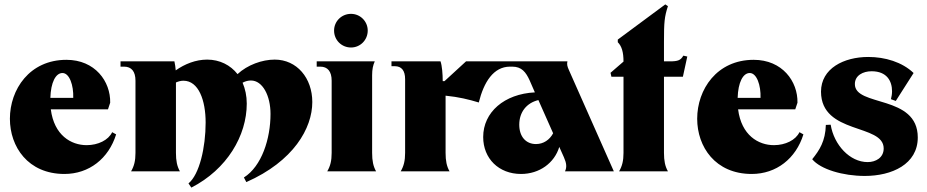

<svg xmlns="http://www.w3.org/2000/svg" viewBox="-20 -779 4213 873"><path d="M273 12C385 12 474 -58 508 -168L490 -178C473 -142 426 -119 374 -119C303 -119 226 -164 211 -282H471L481 -312C483 -409 412 -507 282 -507C114 -507 25 -372 25 -239C25 -112 107 12 273 12ZM209 -334C211 -404 233 -447 264 -447C296 -447 315 -391 313 -334Z M1089 28 1100 49C1315 -46 1400 -196 1400 -315C1400 -424 1330 -508 1229 -508C1172 -508 1105 -484 1060 -442C1028 -483 979 -508 922 -508C870 -508 820 -488 779 -459C778 -473 776 -486 773 -500H528V-476H544C578 -476 596 -454 596 -412V-84C596 -48 590 -24 576 0H798C785 -23 780 -48 780 -84V-404C791 -409 803 -412 814 -412C883 -412 915 -323 915 -222C915 -109 887 14 837 55L850 74C1012 -9 1102 -162 1102 -308C1102 -343 1095 -375 1083 -403C1096 -410 1109 -413 1121 -413C1174 -413 1210 -344 1210 -261C1210 -148 1170 -23 1089 28Z M1468 0H1690C1677 -23 1672 -48 1672 -84V-437C1672 -464 1676 -482 1684 -500H1420V-476H1436C1470 -476 1488 -454 1488 -412V-84C1488 -48 1482 -24 1468 0ZM1576 -563C1618 -563 1652 -597 1652 -640C1652 -682 1618 -716 1576 -716C1533 -716 1499 -682 1499 -640C1499 -597 1533 -563 1576 -563Z M2549 0H2771L2567 -460C2559 -477 2557 -488 2560 -500H2099L2001 -410H1993C1993 -442 1990 -480 1983 -500H1760V-478H1775C1806 -478 1822 -458 1822 -419V-84C1822 -48 1816 -24 1802 0H2024C2011 -23 2006 -48 2006 -84V-344C2066 -338 2111 -327 2157 -313C2180 -406 2224 -476 2299 -476H2309C2352 -476 2371 -451 2388 -414L2412 -359C2273 -352 2177 -269 2177 -156C2177 -58 2248 12 2349 12C2433 12 2501 -38 2523 -111L2544 -64C2556 -37 2558 -19 2549 0ZM2341 -212C2341 -269 2374 -311 2428 -324L2495 -173C2479 -143 2451 -124 2417 -124C2371 -124 2341 -158 2341 -212Z M2795 0H3017C3004 -23 2999 -48 2999 -84V-430H3085L3105 -522L3087 -526C3075 -505 3063 -500 3025 -500H2999V-589C2999 -678 3001 -702 3017 -751L3005 -759L2789 -599V-587C2807 -569 2815 -542 2815 -499L2756 -448L2760 -430H2815V-84C2815 -48 2809 -24 2795 0Z M3398 12C3510 12 3599 -58 3633 -168L3615 -178C3598 -142 3551 -119 3499 -119C3428 -119 3351 -164 3336 -282H3596L3606 -312C3608 -409 3537 -507 3407 -507C3239 -507 3150 -372 3150 -239C3150 -112 3232 12 3398 12ZM3334 -334C3336 -404 3358 -447 3389 -447C3421 -447 3440 -391 3438 -334Z M3912 21C4035 21 4153 -32 4153 -154C4153 -350 3866 -292 3867 -397C3867 -436 3904 -455 3943 -455C4013 -455 4036 -410 4036 -364C4036 -352 4034 -339 4031 -328L4053 -320L4134 -447C4082 -497 4004 -520 3928 -520C3817 -520 3713 -468 3713 -362C3714 -166 3998 -218 3998 -104C3998 -62 3962 -42 3925 -42C3844 -42 3772 -120 3757 -212L3735 -211C3733 -137 3706 -96 3673 -55C3711 -9 3813 21 3912 21Z"/></svg>

Font: Sinistre Bold
Style: Regular
Weight: 900
Designer: Jules Durand
Foundry: Collletttivo
Version: Version 69.420;Glyphs 3.2 (3217)